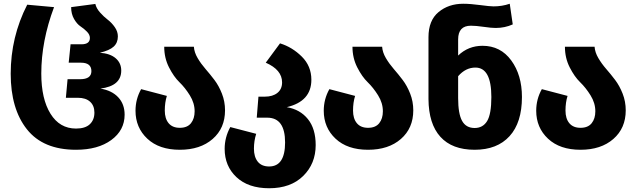

<svg xmlns="http://www.w3.org/2000/svg" viewBox="-20 -780 3386 1023"><path d="M385 18Q210 18 123.5 -91Q37 -200 37 -387Q37 -583 125 -755L268 -742Q200 -561 200 -388Q200 -253 249 -174Q298 -95 385 -95Q434 -95 458.5 -118Q483 -141 483 -180Q483 -217 460 -238Q437 -259 395 -259H331L340 -358H407Q467 -358 467 -401Q467 -446 411 -446H346L356 -544H414Q459 -544 459 -578Q459 -595 443.5 -611Q428 -627 409 -639.5Q390 -652 374.5 -679Q359 -706 359 -742L488 -759Q493 -736 513 -713.5Q533 -691 554 -675Q575 -659 591.5 -635.5Q608 -612 608 -586Q608 -552 585.5 -531.5Q563 -511 512 -499Q567 -495 596.5 -469.5Q626 -444 626 -404Q626 -322 515 -308Q576 -298 610 -261.5Q644 -225 644 -169Q644 -86 573 -34Q502 18 385 18Z M1013 -531Q1015 -501 1033 -470.5Q1051 -440 1075 -412.5Q1099 -385 1122.5 -354Q1146 -323 1162.5 -281Q1179 -239 1179 -192Q1179 -97 1113 -39.5Q1047 18 938 18Q828 18 765 -41Q702 -100 702 -190Q702 -252 732 -305L869 -269Q858 -234 858 -191Q858 -148 878.5 -123.5Q899 -99 938 -99Q978 -99 997.5 -123.5Q1017 -148 1017 -187Q1017 -231 991.5 -272Q966 -313 936 -342Q906 -371 880.5 -421Q855 -471 855 -531Z M1508 -209Q1579 -197 1620.5 -145.5Q1662 -94 1662 -7Q1662 92 1595.5 157.5Q1529 223 1414 223Q1303 223 1240 164Q1177 105 1177 13Q1177 -48 1207 -103L1345 -67Q1333 -29 1333 12Q1333 56 1353.5 81.5Q1374 107 1414 107Q1499 107 1499 -21Q1499 -153 1404 -153H1348L1357 -265H1391Q1433 -265 1458 -285Q1483 -305 1483 -341Q1483 -408 1396 -446L1472 -549Q1537 -529 1588 -478.5Q1639 -428 1639 -355Q1639 -240 1508 -209Z M2016 -531Q2018 -501 2036 -470.5Q2054 -440 2078 -412.5Q2102 -385 2125.5 -354Q2149 -323 2165.5 -281Q2182 -239 2182 -192Q2182 -97 2116 -39.5Q2050 18 1941 18Q1831 18 1768 -41Q1705 -100 1705 -190Q1705 -252 1735 -305L1872 -269Q1861 -234 1861 -191Q1861 -148 1881.5 -123.5Q1902 -99 1941 -99Q1981 -99 2000.5 -123.5Q2020 -148 2020 -187Q2020 -231 1994.5 -272Q1969 -313 1939 -342Q1909 -371 1883.5 -421Q1858 -471 1858 -531Z M2551 -536Q2647 -536 2704 -458Q2761 -380 2761 -263Q2761 -127 2695 -54.5Q2629 18 2509 18Q2389 18 2326.5 -51Q2264 -120 2263 -252V-582Q2263 -671 2316.5 -715.5Q2370 -760 2448 -760Q2486 -760 2538 -753Q2590 -746 2610 -746Q2655 -746 2696 -760L2712 -650Q2670 -631 2621 -631Q2598 -631 2557 -637Q2516 -643 2489 -643Q2421 -643 2421 -570V-484Q2475 -536 2551 -536ZM2509 -98Q2553 -98 2575.5 -135Q2598 -172 2598 -263Q2598 -420 2513 -420Q2461 -420 2421 -374V-257Q2421 -174 2442 -136Q2463 -98 2509 -98Z M3148 -531Q3150 -501 3168 -470.5Q3186 -440 3210 -412.5Q3234 -385 3257.5 -354Q3281 -323 3297.5 -281Q3314 -239 3314 -192Q3314 -97 3248 -39.5Q3182 18 3073 18Q2963 18 2900 -41Q2837 -100 2837 -190Q2837 -252 2867 -305L3004 -269Q2993 -234 2993 -191Q2993 -148 3013.5 -123.5Q3034 -99 3073 -99Q3113 -99 3132.5 -123.5Q3152 -148 3152 -187Q3152 -231 3126.5 -272Q3101 -313 3071 -342Q3041 -371 3015.5 -421Q2990 -471 2990 -531Z"/></svg>

Font: FiraGO
Style: Bold
Weight: 700
Designer: bBox Type
Foundry: bBox Type GmbH
Version: Version 1.001;PS 001.001;hotconv 1.0.88;makeotf.lib2.5.64775